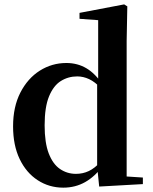

<svg xmlns="http://www.w3.org/2000/svg" viewBox="-20 -839 698 875"><path d="M268.5 16.2Q204 16.2 151.9 -17.7Q99.7 -51.5 69.6 -114.2Q39.6 -176.8 39.6 -263.1Q39.6 -352.4 72.9 -417.2Q106.2 -482 161.4 -517Q216.7 -551.9 282.5 -551.9Q332.9 -551.9 373.4 -528.1Q413.8 -504.4 447.8 -453.6H457.1L440.3 -436.8Q412.9 -465.9 386.3 -478.3Q359.7 -490.8 331.9 -490.8Q291.2 -490.8 257.5 -469.9Q223.9 -449.1 203.6 -400.1Q183.4 -351.2 183.4 -267.7Q183.4 -188.6 202.1 -139.8Q220.9 -91.1 253.4 -68.9Q285.9 -46.7 326.3 -46.7Q357.5 -46.7 384.5 -59.4Q411.5 -72.1 437.8 -100.9L456.6 -80.8H446.1Q412.8 -34.5 368 -9.1Q323.1 16.2 268.5 16.2ZM432 11.2 422.7 -81.1V-83.3V-457.2L427.4 -468.4V-747.1L342.4 -753.3V-780.3L545.9 -819L560.2 -810L557.2 -652.7V-34.7L631.1 -29.9V0Z"/></svg>

Font: Noto Serif HK ExtraLight
Style: Regular
Weight: 200
Designer: Ryoko NISHIZUKA 西塚涼子 (kana & ideographs); Frank Grießhammer (Latin, Greek & Cyrillic); Wenlong ZHANG 张文龙 (bopomofo); San
Foundry: Adobe
Version: Version 2.002-H1;hotconv 1.1.0;makeotfexe 2.6.0